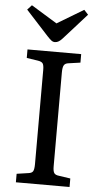

<svg xmlns="http://www.w3.org/2000/svg" viewBox="-62 -975 531 1012"><g transform="rotate(5 204.0 -468.5)"><path d="M62 0V-45L123 -54Q142 -56 148 -66.5Q154 -77 154 -105V-602Q154 -628 147.5 -637Q141 -646 121 -649L62 -658V-703H346V-658L283 -649Q266 -647 259.5 -636Q253 -625 253 -598V-101Q253 -76 259.5 -66Q266 -56 285 -54L346 -45V0ZM202 -754Q192 -754 183.5 -760.5Q175 -767 161 -782L42 -912L65 -937L202 -853L342 -937L364 -913L241 -776Q232 -766 222.5 -760Q213 -754 202 -754Z"/></g></svg>

Font: Literata 18pt
Style: Regular
Weight: 400
Designer: Latin by Veronika Burian and Jose Scaglione. Greek by Irene Vlachou. Cyrillic by Vera Evstafieva.
Foundry: TypeTogether
Version: Version 3.103;gftools[0.9.29]